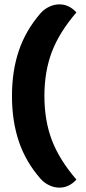

<svg xmlns="http://www.w3.org/2000/svg" viewBox="-20 -742 396 882"><path d="M167 -682Q183 -700 206 -711Q229 -722 253 -722Q297 -722 331 -685Q252 -593 218 -503Q184 -413 184 -301Q184 -189 218 -99Q252 -9 331 83Q297 120 253 120Q229 120 206 109Q183 98 167 80Q99 3 67 -91Q35 -185 35 -301Q35 -417 67 -510.5Q99 -604 167 -682Z"/></svg>

Font: K2D ExtraBold
Style: Regular
Weight: 800
Designer: Katatrad Aksorn Co.,Ltd.
Foundry: Cadson Demak Co.,Ltd.
Version: Version 1.000; ttfautohint (v1.6)